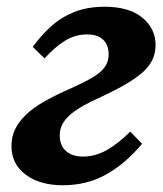

<svg xmlns="http://www.w3.org/2000/svg" viewBox="-20 -534 483 569"><path d="M166 15Q98 15 56 -16.5Q14 -48 14 -101Q14 -129 25 -151.5Q36 -174 57.5 -194.5Q79 -215 112.5 -234Q146 -253 192 -273Q232 -291 256 -305.5Q280 -320 291 -336Q302 -352 302 -373Q302 -401 285.5 -416.5Q269 -432 238 -432Q203 -432 173 -413.5Q143 -395 112 -361L77 -395Q101 -428 130.5 -455Q160 -482 199 -498Q238 -514 290 -514Q363 -514 402 -481.5Q441 -449 441 -401Q441 -375 430.5 -354.5Q420 -334 398.5 -316Q377 -298 344 -279.5Q311 -261 265 -240Q226 -222 202 -205Q178 -188 167.5 -170.5Q157 -153 157 -133Q157 -103 175.5 -86.5Q194 -70 226 -70Q262 -70 296 -89Q330 -108 366 -144L401 -108Q354 -51 296.5 -18Q239 15 166 15Z"/></svg>

Font: Source Serif 4
Style: Bold Italic
Weight: 700
Italic angle: -12°
Designer: Frank Grießhammer
Foundry: Adobe Systems Incorporated
Version: Version 4.004;hotconv 1.0.116;makeotfexe 2.5.65601